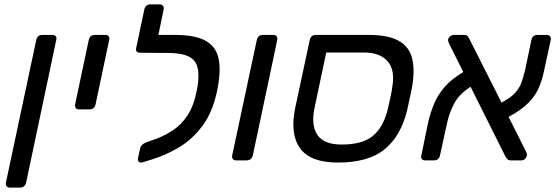

<svg xmlns="http://www.w3.org/2000/svg" viewBox="-20 -730 2528 874"><path d="M25 124Q15 124 10 117.5Q5 111 7 101L145 -548Q150 -571 173 -571H219Q229 -571 234 -564.5Q239 -558 236 -548L99 101Q93 124 71 124Z M340 -232Q329 -232 324.5 -238.5Q320 -245 322 -255L384 -548Q389 -571 412 -571H460Q470 -571 475 -564.5Q480 -558 477 -548L415 -255Q410 -232 387 -232Z M629 9Q619 12 612.5 7Q606 2 608 -9L618 -55Q622 -73 646 -82L688 -97Q731 -113 768 -137.5Q805 -162 833 -204Q861 -246 875 -314Q895 -411 867 -450Q839 -489 745 -489H715Q713 -489 712 -489L618 -490Q595 -490 600 -512L637 -687Q642 -710 665 -710H707Q717 -710 722 -703.5Q727 -697 725 -687L701 -571H777Q868 -571 916 -544.5Q964 -518 975.5 -461Q987 -404 967 -311Q947 -218 901.5 -157Q856 -96 796 -60Q736 -24 674 -5Z M1055 0Q1045 0 1040 -6.5Q1035 -13 1037 -23L1149 -548Q1154 -571 1177 -571H1224Q1234 -571 1239 -564.5Q1244 -558 1242 -548L1131 -23Q1125 0 1102 0Z M1518 10Q1393 10 1346 -55Q1299 -120 1324 -240L1390 -548Q1395 -571 1418 -571H1659Q1748 -571 1795.5 -544Q1843 -517 1856 -464.5Q1869 -412 1856 -335Q1854 -325 1849.5 -303Q1845 -281 1840 -259Q1835 -237 1833 -227Q1805 -112 1731.5 -51Q1658 10 1518 10ZM1535 -72Q1630 -72 1677.5 -111.5Q1725 -151 1745 -232Q1747 -242 1751.5 -261.5Q1756 -281 1760 -300.5Q1764 -320 1765 -330Q1780 -410 1745 -450.5Q1710 -491 1636 -491H1465L1412 -240Q1395 -159 1425 -115.5Q1455 -72 1535 -72Z M1915 0Q1905 0 1900 -6.5Q1895 -13 1898 -23L1929 -173Q1939 -216 1955.5 -256.5Q1972 -297 2003.5 -333.5Q2035 -370 2089 -402L2024 -532Q2019 -543 2020 -551Q2022 -559 2029.5 -565Q2037 -571 2046 -571H2093Q2104 -571 2109 -565Q2114 -559 2116 -554L2263 -263Q2305 -285 2325.5 -308Q2346 -331 2354.5 -356.5Q2363 -382 2370 -410L2399 -548Q2404 -571 2427 -571H2469Q2479 -571 2484 -564.5Q2489 -558 2487 -548L2456 -405Q2448 -366 2432.5 -330Q2417 -294 2385 -261.5Q2353 -229 2295 -198L2375 -39Q2381 -27 2378 -20Q2376 -12 2369 -6Q2362 0 2354 0H2305Q2294 0 2289 -6Q2284 -12 2281 -17L2122 -335Q2068 -300 2045.5 -255Q2023 -210 2015 -169L1983 -23Q1978 0 1955 0Z"/></svg>

Font: Lubike
Style: Italic
Weight: 400
Italic angle: -12°
Foundry: Honoka55
Version: Version 1.000;July 22, 2022;FontCreator 14.0.0.2862 64-bit